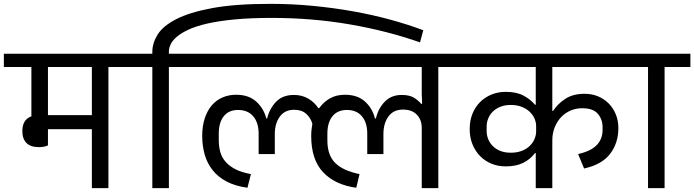

<svg xmlns="http://www.w3.org/2000/svg" viewBox="-40 -977 3605 997"><path d="M161 -213Q119 -213 97.5 -234.5Q76 -256 76 -296Q76 -356 123 -373V-629H-20V-698H657V-629H523V0H437V-306H209V-222Q191 -213 161 -213ZM209 -629V-379H437V-629Z M751 -629H617V-698H751V-708Q751 -753 778.5 -797.5Q806 -842 875 -877.5Q944 -913 1062.5 -935Q1181 -957 1364 -957Q1477 -957 1585.5 -946.5Q1694 -936 1794.5 -918Q1895 -900 1986.5 -875Q2078 -850 2158 -820L2141 -757Q1970 -817 1775.5 -850.5Q1581 -884 1370 -884Q1260 -884 1177.5 -876Q1095 -868 1036 -854.5Q977 -841 938.5 -823Q900 -805 877.5 -785.5Q855 -766 846 -746.5Q837 -727 837 -710V-698H971V-629H837V0H751Z M1245 -2Q1181 -11 1136.5 -34.5Q1092 -58 1064 -93.5Q1036 -129 1023 -174Q1010 -219 1010 -271Q1010 -322 1023 -362Q1036 -402 1059.5 -429.5Q1083 -457 1115.5 -471Q1148 -485 1186 -485Q1251 -485 1290 -450Q1329 -415 1343 -362H1347Q1360 -414 1394 -449Q1428 -484 1486 -484Q1529 -484 1561.5 -464.5Q1594 -445 1613 -415H1617Q1640 -447 1673 -466Q1706 -485 1751 -485Q1816 -485 1855 -450Q1894 -415 1907 -362H1912Q1924 -414 1958 -449Q1992 -484 2046 -484Q2084 -484 2107 -471Q2130 -458 2147 -438H2152L2150 -488V-629H931V-698H2370V-629H2236V0H2150V-312Q2150 -355 2124.5 -381.5Q2099 -408 2053 -408Q2003 -408 1977 -372Q1951 -336 1951 -281V-177H1867V-283Q1867 -340 1839.5 -373Q1812 -406 1761 -406Q1713 -406 1686.5 -373.5Q1660 -341 1660 -283V-247Q1660 -171 1701 -130.5Q1742 -90 1827 -73L1810 -2Q1700 -17 1638 -82.5Q1576 -148 1576 -271Q1576 -288 1577.5 -302.5Q1579 -317 1582 -334Q1573 -366 1549.5 -386.5Q1526 -407 1487 -407Q1439 -407 1413 -371.5Q1387 -336 1387 -281V-177H1303V-283Q1303 -340 1275 -373Q1247 -406 1196 -406Q1148 -406 1122 -373.5Q1096 -341 1096 -283V-250Q1096 -217 1103.5 -189Q1111 -161 1130 -138.5Q1149 -116 1181 -99Q1213 -82 1263 -73Z M2742 -182H2738Q2714 -150 2677 -131.5Q2640 -113 2586 -113Q2546 -113 2512 -127Q2478 -141 2453 -166.5Q2428 -192 2413.5 -227.5Q2399 -263 2399 -307Q2399 -350 2413 -385.5Q2427 -421 2452.5 -446.5Q2478 -472 2512 -486Q2546 -500 2587 -500Q2643 -500 2679.5 -480Q2716 -460 2738 -433H2742V-629H2330V-698H3231V-629H2828V-401H2832Q2855 -437 2895 -463.5Q2935 -490 2996 -490Q3034 -490 3066 -476.5Q3098 -463 3121.5 -439Q3145 -415 3158 -382.5Q3171 -350 3171 -312Q3171 -234 3128 -178Q3085 -122 2993 -102L2962 -177Q3028 -192 3058.5 -223.5Q3089 -255 3089 -302V-317Q3089 -357 3064.5 -386Q3040 -415 2983 -415Q2951 -415 2923 -403Q2895 -391 2874 -369Q2853 -347 2840.5 -316Q2828 -285 2828 -248V0H2742ZM2612 -184Q2644 -184 2669 -193.5Q2694 -203 2710.5 -219Q2727 -235 2735.5 -255Q2744 -275 2744 -295V-322Q2744 -342 2735.5 -361.5Q2727 -381 2710 -397Q2693 -413 2668.5 -422.5Q2644 -432 2612 -432Q2583 -432 2559.5 -423Q2536 -414 2520 -398.5Q2504 -383 2495.5 -362.5Q2487 -342 2487 -320V-297Q2487 -274 2495.5 -253.5Q2504 -233 2520 -217.5Q2536 -202 2559 -193Q2582 -184 2612 -184Z M3325 -629H3191V-698H3545V-629H3411V0H3325Z"/></svg>

Font: IBM Plex Sans Devanagari Text
Style: Regular
Weight: 450
Designer: Mike Abbink, Paul van der Laan, Pieter van Rosmalen, Erin McLaughlin
Foundry: Bold Monday
Version: Version 1.1